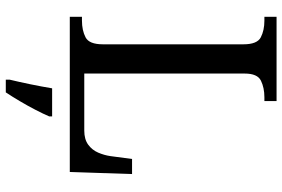

<svg xmlns="http://www.w3.org/2000/svg" viewBox="-176 -578 975 663"><g transform="rotate(90 311.5 -246.5)"><path d="M38 0V-42H51Q85 -42 109 -54.5Q133 -67 133 -114V-600Q133 -647 109 -659.5Q85 -672 51 -672H38V-714H329V-672H316Q283 -672 258.5 -660Q234 -648 234 -604V-50H431Q461 -50 479.5 -63.5Q498 -77 507 -98Q516 -119 519 -140L529 -215H581L574 0ZM255 208Q263 175 271 136Q279 97 285 61H382V71Q373 92 359 119Q345 146 329 173Q313 200 299 221H255Z"/></g></svg>

Font: NotoSerif-Regular
Style: Regular
Weight: 400
Designer: Monotype Design Team
Foundry: Monotype Imaging Inc.
Version: Version 2.007; ttfautohint (v1.8) -l 8 -r 50 -G 200 -x 14 -D